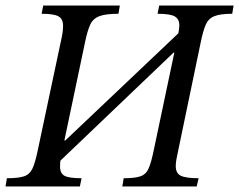

<svg xmlns="http://www.w3.org/2000/svg" viewBox="-33 -677 868 697"><path d="M257 0H-13L-8 -30Q34 -30 54.5 -37Q75 -44 85 -65.5Q95 -87 104 -131L188 -527Q192 -544 194 -558Q196 -572 196 -583Q196 -608 179.5 -617.5Q163 -627 118 -627L124 -657H402L397 -627Q350 -627 327 -618Q304 -609 294 -586.5Q284 -564 276 -525L191 -121Q189 -111 187.5 -102.5Q186 -94 185.5 -86.5Q185 -79 185 -72Q185 -48 201 -39Q217 -30 263 -30ZM597 -486 176 -84 185 -167H204L627 -568L616 -486ZM681 0H411L416 -30Q457 -30 477 -37Q497 -44 506.5 -65.5Q516 -87 525 -131L611 -539Q614 -553 616 -565Q618 -577 618 -586Q618 -607 602 -617Q586 -627 539 -627L545 -657H815L810 -627Q766 -627 744.5 -618Q723 -609 713.5 -586.5Q704 -564 696 -525L614 -131Q610 -113 607.5 -99Q605 -85 605 -74Q605 -48 623.5 -39Q642 -30 688 -30Z"/></svg>

Font: STIX Two Text
Style: Italic
Weight: 400
Italic angle: -12°
Designer: Ross Mills, John Hudson & Paul Hanslow, Tiro Typeworks Ltd; with prior portions MicroPress Inc. and Coen Hoffman, Elsevi
Foundry: Tiro Typeworks Ltd
Version: Version 2.13 b171